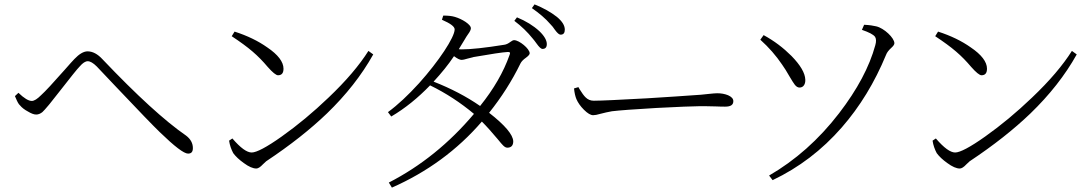

<svg xmlns="http://www.w3.org/2000/svg" viewBox="-20 -809 4954 875"><path d="M837 -109C852 -109 859 -117 859 -134C859 -156 849 -175 828 -191C731 -258 604 -374 447 -539C425 -563 402 -575 379 -575C361 -575 341 -563 319 -540C312 -533 297 -516 275 -491C222 -431 186 -392 167 -375C150 -358 136 -349 125 -349C110 -349 90 -361 64 -386L48 -371C49 -369 50 -366 52 -362C59 -345 65 -334 71 -329C80 -318 92 -309 107 -301C122 -292 134 -287 145 -287C155 -287 164 -291 173 -298C179 -303 188 -314 201 -329C203 -332 205 -334 206 -335C215 -346 231 -366 255 -397C302 -457 331 -494 344 -507C357 -522 369 -530 380 -530C391 -530 405 -522 421 -506C437 -489 467 -458 510 -412C614 -302 680 -234 708 -207C775 -142 818 -109 837 -109Z M1148 -41C1156 -41 1166 -47 1178 -60C1185 -67 1190 -71 1193 -74C1303 -147 1395 -220 1470 -292C1557 -376 1628 -466 1681 -561L1659 -577C1618 -512 1558 -441 1477 -364C1407 -297 1336 -238 1264 -187C1195 -138 1149 -114 1127 -114C1105 -114 1076 -135 1039 -178L1024 -168C1027 -147 1034 -128 1043 -111C1054 -96 1070 -81 1091 -66C1114 -49 1133 -41 1148 -41ZM1247 -466C1264 -466 1272 -476 1272 -496C1272 -527 1247 -560 1198 -593C1157 -622 1108 -646 1049 -665L1036 -644C1116 -591 1155 -557 1200 -504C1222 -479 1238 -466 1247 -466Z M1766 46C1927 -25 2064 -125 2176 -255C2198 -233 2222 -206 2248 -175C2260 -160 2268 -151 2273 -146C2280 -139 2286 -136 2292 -136C2310 -136 2319 -146 2319 -165C2318 -195 2282 -238 2209 -295C2265 -365 2313 -440 2352 -520C2356 -528 2364 -537 2377 -546C2388 -554 2394 -561 2394 -566C2394 -587 2346 -626 2323 -626C2318 -626 2313 -623 2306 -618C2297 -611 2287 -606 2278 -605C2191 -591 2126 -584 2085 -584C2079 -584 2074 -584 2071 -585C2078 -596 2087 -611 2099 -631C2102 -637 2107 -644 2113 -653C2122 -665 2126 -674 2126 -681C2126 -688 2118 -698 2102 -709C2087 -719 2070 -727 2053 -732C2040 -736 2023 -738 2000 -738L1994 -719C2033 -702 2052 -688 2052 -675C2052 -639 1979 -529 1890 -430C1840 -375 1793 -331 1748 -298L1763 -278C1826 -315 1885 -363 1940 -420C2012 -385 2079 -341 2140 -290C2027 -156 1898 -52 1752 23ZM2168 -326C2106 -369 2035 -406 1956 -437C1992 -476 2023 -514 2049 -553C2064 -542 2075 -536 2084 -536C2089 -536 2098 -538 2111 -542C2122 -545 2130 -547 2135 -548L2138 -549C2219 -563 2271 -571 2293 -572C2304 -573 2307 -569 2302 -558C2275 -481 2230 -403 2168 -326ZM2452 -586C2465 -586 2472 -593 2472 -608C2472 -625 2461 -645 2438 -667C2411 -692 2377 -713 2336 -730L2324 -714C2356 -690 2384 -663 2408 -633C2413 -628 2418 -620 2425 -611C2437 -594 2446 -586 2452 -586ZM2535 -651C2548 -651 2554 -659 2554 -674C2554 -693 2542 -712 2518 -732C2490 -754 2456 -773 2416 -789L2404 -772C2437 -749 2466 -725 2489 -698C2495 -692 2502 -684 2509 -673C2520 -658 2528 -651 2535 -651Z M2683 -284C2691 -284 2702 -286 2715 -290C2734 -295 2752 -299 2769 -302C2802 -306 2869 -311 2972 -317C3072 -322 3137 -325 3167 -325C3188 -325 3213 -325 3242 -324C3262 -323 3276 -323 3285 -323C3310 -323 3322 -331 3322 -348C3322 -359 3314 -368 3298 -375C3283 -381 3267 -384 3249 -384C3241 -384 3228 -383 3210 -381C3185 -378 3162 -376 3141 -375C3099 -372 3028 -367 2929 -361C2801 -354 2720 -350 2686 -350C2671 -350 2659 -355 2648 -366C2641 -373 2632 -385 2621 -403C2619 -407 2617 -410 2616 -412L2596 -406C2598 -385 2602 -369 2607 -357C2614 -341 2625 -325 2641 -309C2658 -292 2672 -284 2683 -284Z M3501 12C3621 -45 3726 -125 3816 -228C3899 -323 3966 -433 4018 -559C4022 -570 4030 -580 4042 -591C4051 -599 4056 -606 4056 -612C4056 -636 4009 -681 3973 -689C3960 -692 3943 -695 3920 -696H3918L3908 -673C3940 -662 3960 -652 3968 -641C3973 -633 3974 -620 3969 -603C3942 -504 3887 -401 3804 -293C3711 -172 3604 -78 3485 -9ZM3624 -410C3641 -410 3651 -425 3650 -446C3649 -476 3628 -512 3587 -554C3550 -591 3508 -623 3460 -649L3445 -628C3484 -593 3517 -555 3544 -515C3554 -501 3566 -482 3579 -459C3590 -441 3597 -429 3602 -423C3609 -414 3616 -410 3624 -410Z M4354 -41C4362 -41 4372 -47 4384 -60C4391 -67 4396 -71 4399 -74C4509 -147 4601 -220 4676 -292C4763 -376 4834 -466 4887 -561L4865 -577C4824 -512 4764 -441 4683 -364C4613 -297 4542 -238 4470 -187C4401 -138 4355 -114 4333 -114C4311 -114 4282 -135 4245 -178L4230 -168C4233 -147 4240 -128 4249 -111C4260 -96 4276 -81 4297 -66C4320 -49 4339 -41 4354 -41ZM4453 -466C4470 -466 4478 -476 4478 -496C4478 -527 4453 -560 4404 -593C4363 -622 4314 -646 4255 -665L4242 -644C4322 -591 4361 -557 4406 -504C4428 -479 4444 -466 4453 -466Z"/></svg>

Font: AllPunType Light
Style: Regular
Weight: 300
Version: 1.0